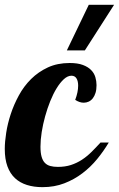

<svg xmlns="http://www.w3.org/2000/svg" viewBox="-33 -770 493 796"><path d="M418 -179.2Q397 -144 369.9 -110.8Q342.8 -77.6 308.8 -51.8Q274.9 -25.9 233.6 -10Q192.4 5.9 143.1 5.9Q107.4 5.9 78.6 -3.2Q49.8 -12.2 29.3 -31.2Q8.8 -50.3 -2.2 -80.3Q-13.2 -110.4 -13.2 -152.8Q-13.2 -181.6 -7.3 -219.5Q-1.5 -257.3 11.5 -296.9Q24.4 -336.4 45.2 -374.5Q65.9 -412.6 95.9 -442.4Q126 -472.2 165.5 -490.5Q205.1 -508.8 255.9 -508.8Q289.1 -508.8 310.5 -500.7Q332 -492.7 344.7 -479.7Q357.4 -466.8 362.3 -450.2Q367.2 -433.6 367.2 -417Q367.2 -398.4 363 -385Q358.9 -371.6 351.6 -362.3Q344.2 -353 334.5 -348.6Q324.7 -344.2 314 -344.2Q296.9 -344.2 278.8 -356Q291 -388.2 291 -415Q291 -433.6 284.2 -444.8Q277.3 -456.1 263.2 -456.1Q247.6 -456.1 231.9 -441.9Q216.3 -427.7 201.9 -404.3Q187.5 -380.9 175.3 -350.6Q163.1 -320.3 154.1 -287.6Q145 -254.9 139.9 -222.4Q134.8 -189.9 134.8 -162.1Q134.8 -136.7 139.4 -120.4Q144 -104 153.1 -94.7Q162.1 -85.4 175.5 -81.8Q189 -78.1 207 -78.1Q236.8 -78.1 261 -85.9Q285.2 -93.8 306.2 -107.4Q327.1 -121.1 345.9 -139.6Q364.7 -158.2 383.8 -179.2ZM244.1 -561 335 -750H439.9L318.8 -561Z"/></svg>

Font: Lobster
Style: Regular
Weight: 400
Designer: Pablo Impallari
Foundry: Pablo Impallari
Version: Version 1.007; ttfautohint (v1.1) -l 8 -r 50 -G 50 -x 14 -D 